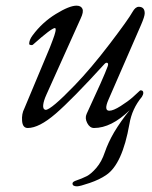

<svg xmlns="http://www.w3.org/2000/svg" viewBox="-20 -438 538 678"><path d="M286 -36Q347 -167 360 -203Q364 -214 359 -216Q354 -218 348 -211Q235 -87 176.5 -36.5Q118 14 78 14Q60 14 58 -11Q56 -36 66 -55L156 -270Q159 -278 161 -283Q163 -288 166.5 -297.5Q170 -307 172 -313Q174 -319 175.5 -325.5Q177 -332 176.5 -335.5Q176 -339 174 -339Q162 -339 96 -280Q94 -278 88.5 -279Q83 -280 83 -283Q83 -297 95 -313Q129 -359 177 -388.5Q225 -418 250 -418Q266 -418 271 -407Q276 -396 265 -373L144 -104Q134 -82 132.5 -67Q131 -52 141 -50Q160 -50 243 -136Q301 -196 367 -282.5Q433 -369 448 -396Q458 -414 470 -414Q491 -414 491 -391Q491 -380 478 -350L363 -86Q346 -47 366 -47Q380 -47 406 -63.5Q432 -80 448.5 -94.5Q465 -109 474 -118Q475 -119 477 -119Q486 -119 486 -110Q486 -104 481 -96Q446 -54 437 0Q412 142 355 180Q332 196 297 208Q262 220 252 220Q236 220 236 210Q236 205 245 201Q271 192 286.5 184Q302 176 320.5 154.5Q339 133 350 100Q362 65 383 29Q407 -11 438 -49Q373 14 312 14Q297 14 288 -3.5Q279 -21 286 -36Z"/></svg>

Font: EB Garamond 12
Style: Italic
Weight: 400
Italic angle: -17°
Version: Version 0.016; ttfautohint (v1.8.4)